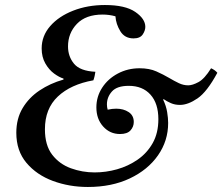

<svg xmlns="http://www.w3.org/2000/svg" viewBox="-20 -733 886 765"><path d="M389 -675Q322 -675 286.5 -638Q251 -601 251 -548Q251 -508 275 -479Q299 -450 360 -447Q359 -439 357 -430Q355 -421 352 -413Q262 -397 210.5 -348.5Q159 -300 159 -218Q159 -154 188 -116.5Q217 -79 262.5 -62.5Q308 -46 357 -46Q402 -46 446.5 -58.5Q491 -71 528.5 -97Q566 -123 588.5 -163Q611 -203 611 -258Q611 -321 579.5 -356Q548 -391 493 -391Q446 -391 426 -368.5Q406 -346 406 -317Q406 -306 409 -296Q427 -300 443 -300Q472 -300 492.5 -286.5Q513 -273 513 -247Q513 -228 500 -213.5Q487 -199 458 -199Q418 -199 391 -229Q364 -259 364 -305Q364 -348 387 -383.5Q410 -419 449.5 -440Q489 -461 536 -461Q575 -461 603 -448.5Q631 -436 653 -423Q675 -410 693 -401.5Q711 -393 730 -393Q747 -393 771 -406Q795 -419 821 -461Q837 -454 846 -443Q805 -367 767 -341Q729 -315 697 -315Q677 -315 661 -322Q645 -329 632 -338L630 -336Q642 -311 646 -286.5Q650 -262 650 -243Q650 -172 609.5 -114Q569 -56 497 -22Q425 12 330 12Q256 12 191 -12Q126 -36 85.5 -84Q45 -132 45 -204Q45 -260 70 -302Q95 -344 137.5 -372.5Q180 -401 233 -416V-420Q216 -425 195.5 -440Q175 -455 160.5 -480.5Q146 -506 146 -540Q146 -590 180 -629Q214 -668 271.5 -690.5Q329 -713 398 -713Q479 -713 519 -685.5Q559 -658 559 -626Q559 -611 548.5 -595.5Q538 -580 512 -580Q477 -580 459.5 -608.5Q442 -637 440 -668Q415 -675 389 -675Z"/></svg>

Font: Castoro
Style: Italic
Weight: 400
Italic angle: -11°
Designer: John Hudson with Paul Hanslow, assisted by Kaja Sojewska.
Foundry: Tiro Typeworks Ltd.
Version: Version 2.04